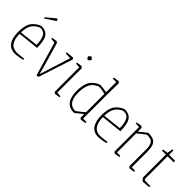

<svg xmlns="http://www.w3.org/2000/svg" viewBox="107 -1468 2298 2298"><g transform="rotate(45 1256.0 -319.0)"><path d="M333 -8Q305 -3 270 3.5Q235 10 213 10Q131 10 92.5 -46.5Q54 -103 54 -205Q54 -253 63 -293.5Q72 -334 86 -360Q106 -390 131 -410Q156 -430 178 -440Q200 -450 209 -450Q280 -450 315 -401Q350 -352 350 -227L83 -199Q85 -129 102.5 -89Q120 -49 150.5 -32.5Q181 -16 221 -16Q225 -16 246.5 -18Q268 -20 293.5 -23Q319 -26 333 -27ZM148 -391Q113 -361 98.5 -320Q84 -279 83 -222L320 -249Q319 -330 295.5 -377.5Q272 -425 213 -425Q202 -425 184 -415.5Q166 -406 148 -391ZM162 -537 152 -549 272 -648 288 -634 289 -620Q262 -602 228 -580Q194 -558 162 -537Z M583 10Q581 10 578.5 6.5Q576 3 576 3L452 -420L393 -424V-440Q420 -445 437 -447.5Q454 -450 459 -450Q463 -450 470 -443Q477 -436 478 -433L569 -118L592 -29H594L718 -420L638 -424V-440Q670 -445 699.5 -447.5Q729 -450 736 -450Q739 -450 744.5 -441Q750 -432 750 -430L608 5Q608 5 596.5 7.5Q585 10 583 10Z M856 -592Q857 -594 863 -599.5Q869 -605 876 -610Q883 -615 884 -615Q887 -615 894 -609Q901 -603 907 -596Q913 -589 911 -585L908 -575Q907 -571 894.5 -562.5Q882 -554 879 -554Q876 -554 869.5 -560.5Q863 -567 858 -574.5Q853 -582 854 -584ZM891 10Q889 10 880 3Q871 -4 871 -7V-420L813 -424V-440Q840 -445 857 -447.5Q874 -450 880 -450Q882 -450 891 -443Q900 -436 900 -433V-20L958 -16V0Q931 4 914 7Q897 10 891 10Z M1203 -450Q1217 -450 1249 -445.5Q1281 -441 1309 -437V-608H1251V-625Q1251 -625 1266.5 -628Q1282 -631 1299.5 -634Q1317 -637 1321 -637Q1323 -637 1332 -630Q1341 -623 1341 -620L1338 -430V-19H1396V-2Q1396 -2 1381 1Q1366 4 1349.5 7Q1333 10 1329 10Q1327 10 1318 3Q1309 -4 1309 -7V-67Q1290 -52 1268.5 -34Q1247 -16 1230.5 -3Q1214 10 1210 10Q1146 10 1110.5 -20Q1075 -50 1061.5 -97.5Q1048 -145 1048 -195Q1048 -251 1058 -293Q1068 -335 1081 -360Q1101 -390 1126 -410Q1151 -430 1172.5 -440Q1194 -450 1203 -450ZM1189 -419Q1125 -390 1101 -335Q1077 -280 1077 -202Q1077 -131 1094 -90.5Q1111 -50 1140 -33.5Q1169 -17 1203 -17Q1208 -17 1226.5 -30.5Q1245 -44 1268 -63Q1291 -82 1309 -98V-408Q1278 -416 1243.5 -422Q1209 -428 1189 -419Z M1743 -8Q1715 -3 1680 3.5Q1645 10 1623 10Q1541 10 1502.5 -46.5Q1464 -103 1464 -205Q1464 -253 1473 -293.5Q1482 -334 1496 -360Q1516 -390 1541 -410Q1566 -430 1588 -440Q1610 -450 1619 -450Q1690 -450 1725 -401Q1760 -352 1760 -227L1493 -199Q1495 -129 1512.5 -89Q1530 -49 1560.5 -32.5Q1591 -16 1631 -16Q1635 -16 1656.5 -18Q1678 -20 1703.5 -23Q1729 -26 1743 -27ZM1558 -391Q1523 -361 1508.5 -320Q1494 -279 1493 -222L1730 -249Q1729 -330 1705.5 -377.5Q1682 -425 1623 -425Q1612 -425 1594 -415.5Q1576 -406 1558 -391Z M1903 10Q1901 10 1892 3Q1883 -4 1883 -7V-420L1825 -424V-440Q1852 -445 1869 -447.5Q1886 -450 1892 -450Q1894 -450 1903 -443Q1912 -436 1912 -433L1910 -371Q1921 -380 1937.5 -393Q1954 -406 1970.5 -419Q1987 -432 1999 -441Q2011 -450 2014 -450Q2070 -450 2102 -434.5Q2134 -419 2148 -381.5Q2162 -344 2162 -276V-20L2220 -16V0Q2193 4 2176 7Q2159 10 2153 10Q2151 10 2142 3Q2133 -4 2133 -7V-290Q2133 -352 2117 -380Q2101 -408 2075.5 -415.5Q2050 -423 2020 -423Q2016 -423 1997.5 -410Q1979 -397 1955.5 -378Q1932 -359 1912 -342V-20L1970 -16V0Q1943 4 1926 7Q1909 10 1903 10Z M2380 10Q2375 10 2366 2Q2357 -6 2350 -16Q2343 -26 2343 -31V-415H2277V-434L2341 -443L2356 -517Q2361 -517 2372 -510V-440H2475V-415H2372V-46Q2372 -30 2377 -24Q2382 -18 2394 -18L2479 -16V1Q2468 2 2446 4.5Q2424 7 2405 8.5Q2386 10 2380 10Z"/></g></svg>

Font: Grenze Gotisch Thin
Style: Regular
Weight: 100
Designer: Renata Polastri
Foundry: Omnibus-Type
Version: Version 1.001